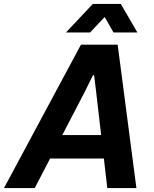

<svg xmlns="http://www.w3.org/2000/svg" viewBox="-59 -956 785 976"><path d="M-38.7 0 352.6 -729H539.1L634.4 0H486.4L429.9 -487.3L419.4 -573.6H413.6L371.6 -488.7L117.6 0ZM182.4 -150 240.7 -269.4H470.4L482.1 -150ZM276.3 -790.9 413 -936.1H555.1L639.3 -790.9H517.9L473.1 -869.7L398.9 -790.9Z"/></svg>

Font: Mona Sans
Style: Italic
Weight: 200
Italic angle: -11.6951°
Designer: Deni Anggara
Foundry: GitHub
Version: Version 2.000